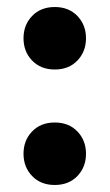

<svg xmlns="http://www.w3.org/2000/svg" viewBox="-20 -517 313 547"><path d="M47 -408Q47 -446 71.5 -471.5Q96 -497 136 -497Q176 -497 200.5 -471.5Q225 -446 225 -408Q225 -370 200.5 -344.5Q176 -319 136 -319Q96 -319 71.5 -344.5Q47 -370 47 -408ZM47 -79Q47 -117 71.5 -142.5Q96 -168 136 -168Q176 -168 200.5 -142.5Q225 -117 225 -79Q225 -41 200.5 -15.5Q176 10 136 10Q96 10 71.5 -15.5Q47 -41 47 -79Z"/></svg>

Font: Trirong ExtraBold
Style: Regular
Weight: 800
Designer: Katatrad Team
Foundry: CadsonDemak
Version: Version 1.001